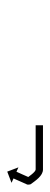

<svg xmlns="http://www.w3.org/2000/svg" viewBox="174 -784 138 525"><g transform="rotate(90 242.5 -522.0)"><path d="M325 -571C324.4 -571 323.7 -571 323.1 -571V-551C323.7 -551 324.4 -551 325 -551C326.9 -551 328.8 -551 330.7 -551C333.6 -551 336.5 -551 339.4 -551C343.2 -551 346.9 -551 350.7 -551C355.2 -551 359.6 -551 364.1 -551C369.1 -551 374.1 -551 379.1 -551C384.4 -551 389.7 -551 395 -551C400.5 -551 406 -551 411.6 -551C417.1 -551 422.6 -551 428.1 -551C433.4 -551 438.7 -551 444 -551C450.9 -551 464.5 -530.6 467.9 -526C468.5 -525.2 468.4 -528.2 468.1 -531.1C467.7 -534 467.2 -536.9 466.8 -536C465 -531.9 463.2 -527.9 461.4 -523.8C459.8 -520.3 458.3 -516.9 456.8 -513.4C455.6 -510.8 454.4 -508.1 453.2 -505.5C452.4 -503.8 451.7 -502 450.9 -500.3C450.7 -499.7 450.4 -499.1 450.1 -498.5L438.1 -503.9L449.8 -473.3L480.4 -485L468.4 -490.4C468.7 -491 468.9 -491.6 469.2 -492.2C470 -493.9 470.7 -495.6 471.5 -497.3C472.7 -500 473.8 -502.7 475 -505.3C476.6 -508.8 478.1 -512.2 479.6 -515.7C481.4 -519.7 483.3 -523.8 485.1 -527.9C485.4 -528.7 485.4 -530.9 485.2 -533C485 -535.1 484.5 -537.2 483.9 -537.9C474.7 -550.2 461.5 -571 444 -571C438.7 -571 433.4 -571 428.1 -571C422.6 -571 417.1 -571 411.6 -571C406 -571 400.5 -571 395 -571C389.7 -571 384.4 -571 379.1 -571C374.1 -571 369.1 -571 364.1 -571C359.6 -571 355.2 -571 350.7 -571C346.9 -571 343.2 -571 339.4 -571C336.5 -571 333.6 -571 330.7 -571C328.8 -571 326.9 -571 325 -571Z"/></g></svg>

Font: FRB American Cursive Just Arrows
Style: Bold Italic
Weight: 700
Italic angle: -25°
Version: Version 2.0;Modular Font Editor K font №1